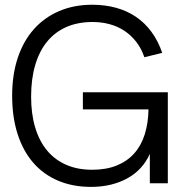

<svg xmlns="http://www.w3.org/2000/svg" viewBox="-20 -754 750 790"><path d="M596.5 -121Q582.5 -89 559.2 -63.5Q536 -38 505 -20.8Q474 -3.5 436 5.8Q398 15 354.5 15Q279.5 15 219.2 -10.5Q159 -36 117 -84.2Q75 -132.5 52.5 -202.2Q30 -272 30 -360Q30 -446.5 53 -515.8Q76 -585 119 -633.5Q162 -682 223 -708.2Q284 -734.5 359.5 -734.5Q411.5 -734.5 456.8 -722.2Q502 -710 538.8 -685.2Q575.5 -660.5 603 -623.2Q630.5 -586 647.5 -536.5L574 -518.5Q562 -554 541.2 -581Q520.5 -608 493 -626.5Q465.5 -645 432 -654.2Q398.5 -663.5 361 -663.5Q300.5 -663.5 253.5 -643Q206.5 -622.5 174.2 -583.2Q142 -544 125 -486.8Q108 -429.5 108 -356Q108 -285.5 124.8 -229.5Q141.5 -173.5 173.5 -135Q205.5 -96.5 252.2 -76Q299 -55.5 359 -55.5Q417 -55.5 460.2 -73Q503.5 -90.5 532.2 -122.8Q561 -155 575.5 -201Q590 -247 591 -304H321V-374.5H670.5V0H596.5Z"/></svg>

Font: Vela Sans
Style: Regular
Weight: 400
Designer: Principal design: Mikhail Sharanda - project Manrope.
Design modification: Ravid Balaliev
Foundry: Mikhail Sharanda
Version: Version 1.001